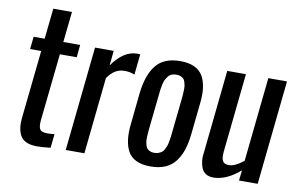

<svg xmlns="http://www.w3.org/2000/svg" viewBox="-78 -894 1637 1048"><g transform="rotate(10 741.0 -370.0)"><path d="M181.6 7.8Q116.2 7.8 91.8 -26.4Q72.3 -53.7 71.8 -102.5Q71.8 -115.2 73.2 -128.9L113.3 -508.8H51.8L59.1 -578.1H120.1L138.2 -747.6H241.7L223.6 -578.1H316.9L310.1 -508.8H216.8L177.2 -136.2Q176.3 -126.5 176.3 -118.2Q176.3 -96.2 183.1 -85.9Q192.4 -71.8 223.1 -71.8Q247.1 -71.8 263.7 -74.7L255.4 2.4Q213.4 7.8 181.6 7.8Z M338.9 0 399.4 -578.1H502.9L494.6 -496.1Q557.1 -585.4 631.8 -585.4Q634.3 -585.4 648.9 -584.5L636.7 -470.2Q611.8 -481 582 -481Q554.7 -481 532.2 -468.8Q509.8 -456.5 486.8 -424.8L442.4 0Z M894.5 -198.7 913.6 -378.4Q915.5 -397 916.3 -407.2Q917 -417.5 917.5 -433.8Q918 -450.2 916.5 -459Q915 -467.8 911.6 -479Q908.2 -490.2 902.1 -495.8Q896 -501.5 886.5 -505.6Q877 -509.8 863.8 -509.8Q848.6 -509.8 836.9 -505.1Q825.2 -500.5 817.4 -490.2Q809.6 -480 804.4 -470Q799.3 -460 795.7 -442.4Q792 -424.8 790.3 -412.4Q788.6 -399.9 786.6 -378.4L767.6 -198.7Q765.6 -179.7 764.9 -169.7Q764.2 -159.7 763.7 -143.6Q763.2 -127.4 764.6 -118.7Q766.1 -109.9 769.5 -98.6Q772.9 -87.4 779.1 -81.8Q785.2 -76.2 794.7 -72.3Q804.2 -68.4 817.4 -68.4Q830.6 -68.4 841.1 -72.5Q851.6 -76.7 858.9 -82Q866.2 -87.4 871.8 -98.6Q877.4 -109.9 880.9 -118.4Q884.3 -127 887.2 -143.6Q890.1 -160.2 891.4 -169.9Q892.6 -179.7 894.5 -198.7ZM663.6 -116.7Q661.6 -133.8 661.6 -152.8Q661.6 -177.7 665 -205.6L682.1 -372.1Q693.4 -477.1 737.1 -531.7Q780.8 -586.4 871.6 -586.4Q918.5 -586.4 950.2 -571.3Q981.9 -556.2 997.6 -528.3Q1013.2 -500.5 1018.1 -460.9Q1020.5 -443.4 1020 -423.8Q1020 -399.4 1016.6 -372.1L999 -205.6Q993.7 -154.3 981.2 -116.5Q968.8 -78.6 946.8 -49.8Q924.8 -21 890.4 -6.3Q856 8.3 809.1 8.3Q762.2 8.3 730.7 -6.6Q699.2 -21.5 683.8 -49.3Q668.5 -77.1 663.6 -116.7Z M1157.2 8.3Q1132.8 8.3 1116.5 -2.2Q1100.1 -12.7 1093 -29.3Q1085.9 -45.9 1083 -67.4Q1081.5 -77.1 1081.5 -87.4Q1081.5 -99.1 1083.5 -110.8L1132.3 -578.1H1235.8L1189.9 -140.6Q1189 -130.4 1189 -122.1Q1189 -101.6 1194.8 -89.8Q1203.1 -73.2 1230 -73.2Q1263.7 -73.2 1311 -111.3L1359.9 -578.1H1463.4L1402.8 0H1299.3L1305.7 -57.6Q1230 8.3 1157.2 8.3Z"/></g></svg>

Font: Oswald
Style: Regular
Weight: 400
Designer: Vernon Adams
Foundry: Vernon Adams
Version: 3.0; ttfautohint (v0.94.23-7a4d-dirty) -l 8 -r 50 -G 200 -x 